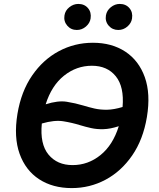

<svg xmlns="http://www.w3.org/2000/svg" viewBox="-20 -957 815 987"><path d="M735.1 -355.1Q715.9 -239.7 659.6 -158Q603.3 -76.3 522.7 -33.2Q442.1 9.9 348.7 9.9Q251.1 9.9 181.3 -35.5Q111.5 -81 80.8 -166.4Q50.1 -251.8 69.6 -371.1Q88.8 -486.9 145.1 -568.7Q201.3 -650.6 282.5 -693.9Q363.6 -737.2 457.7 -737.2Q554.7 -737.2 624.1 -691.6Q693.5 -646 724.3 -560.4Q755 -474.8 735.1 -355.1ZM353 -108.3Q432.9 -108.3 496.6 -159.8Q560.4 -211.3 590.6 -308.2Q546.9 -294 512.4 -293Q478 -291.9 448.7 -298.5Q419.4 -305 391.3 -313.6Q350.5 -326.3 305.2 -333.6Q259.9 -340.9 195 -322.1Q184.7 -216.6 229.2 -162.5Q273.8 -108.3 353 -108.3ZM610.1 -407Q619 -510.7 575.3 -564.8Q531.6 -619 452.4 -619Q372.9 -619 308.9 -567.8Q245 -516.7 214.8 -420.8Q278.4 -441.1 323 -433.9Q367.5 -426.8 408.7 -414.4Q436.4 -405.9 465.9 -399.1Q495.4 -392.4 530.4 -392.9Q565.3 -393.5 610.1 -407ZM588.1 -802.9Q557.9 -802.9 538.7 -825.1Q519.5 -847.3 524.5 -877.8Q528.8 -903.1 549.7 -919.9Q570.7 -936.8 595.5 -936.8Q627.1 -936.8 645.4 -915.1Q663.7 -893.5 658.7 -861.9Q655.2 -838.1 634.8 -820.5Q614.3 -802.9 588.1 -802.9ZM375 -802.9Q344.8 -802.9 325.6 -825.3Q306.5 -847.7 311.4 -877.8Q315.3 -903.1 336.5 -919.9Q357.6 -936.8 382.5 -936.8Q414.1 -936.8 432.4 -915.1Q450.6 -893.5 445.7 -861.9Q442.1 -838.1 421.7 -820.5Q401.3 -802.9 375 -802.9Z"/></svg>

Font: Inter UI Semi Bold
Style: Italic
Weight: 600
Italic angle: -9.39999°
Designer: Rasmus Andersson
Foundry: rsms
Version: 3.2;8d6f07862